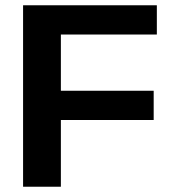

<svg xmlns="http://www.w3.org/2000/svg" viewBox="-20 -708 650 728"><path d="M210.8 -577.1V-363.9H562.7V-253H210.8V0H67.5V-688H574.7V-577.1Z"/></svg>

Font: Ramabhadra
Style: Regular
Weight: 400
Designer: Purushoth Kumar Guthula
Foundry: Andhrapradesh Society for Knowledge Networks
Version: Version 1.0.5; ttfautohint (vUNKNOWN) -l 7 -r 28 -G 50 -x 13